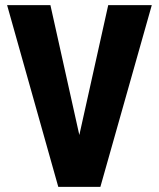

<svg xmlns="http://www.w3.org/2000/svg" viewBox="-20 -731 621 751"><path d="M280.8 -160.2 403.3 -710.9H573.7L372.6 0H260.3ZM177.2 -710.9 299.8 -160.2 321.3 0H208L7.8 -710.9Z"/></svg>

Font: Roboto Condensed ExtraBold
Style: Regular
Weight: 800
Designer: Christian Robertson
Foundry: Google
Version: Version 3.008; 2023